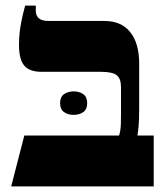

<svg xmlns="http://www.w3.org/2000/svg" viewBox="-20 -667 601 687"><path d="M20 0 67 -182H406Q409 -191 410.5 -201Q412 -211 412.5 -225.5Q413 -240 413 -262V-355Q413 -386 397.5 -398Q382 -410 341 -410H129Q86 -410 67 -432Q48 -454 48 -506Q48 -529 50 -548Q52 -567 56.5 -590.5Q61 -614 70 -647H108V-629Q108 -611 119 -601.5Q130 -592 154 -592H354Q414 -592 446 -552Q478 -512 478 -440V-278Q478 -262 477.5 -244.5Q477 -227 475.5 -211Q474 -195 472 -182H530V0ZM195 -298Q195 -320 209 -330Q223 -340 244 -340Q264 -340 278 -330Q292 -320 292 -298Q292 -276 278 -266Q264 -256 244 -256Q223 -256 209 -266Q195 -276 195 -298Z"/></svg>

Font: Noto Serif Hebrew ExtraBold
Style: Regular
Weight: 800
Version: Version 2.003